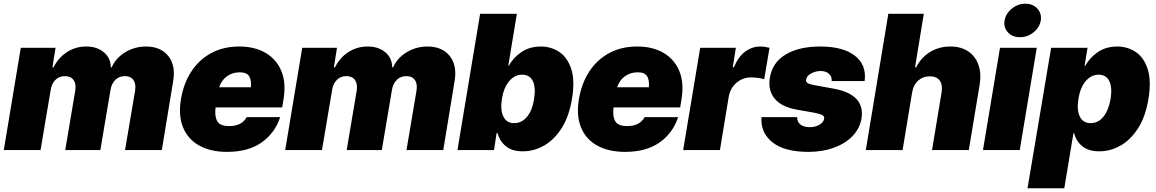

<svg xmlns="http://www.w3.org/2000/svg" viewBox="-28 -801 6169 1025"><path d="M-7.8 0 83 -545.9H268.6L252 -441.4H257.8Q283.2 -492.7 329.1 -522.7Q375 -552.7 432.6 -552.7Q489.3 -552.7 526.1 -522.2Q563 -491.7 563.5 -441.4H568.4Q590.3 -491.7 640.6 -522.2Q690.9 -552.7 752 -552.7Q829.6 -552.7 870.1 -502.4Q910.6 -452.1 896.5 -368.2L835.9 0H639.6L693.4 -318.4Q698.7 -354 683.8 -374.5Q668.9 -395 638.7 -394.5Q608.4 -395 587.6 -374.5Q566.9 -354 561.5 -318.4L507.8 0H320.3L374 -318.4Q379.4 -354 364.3 -374.5Q349.1 -395 318.4 -394.5Q288.6 -395 267.8 -374.5Q247.1 -354 242.2 -318.4L188.5 0Z M1184.1 9.8Q1096.7 9.8 1036.1 -23.7Q975.6 -57.1 949.5 -120.1Q923.3 -183.1 938 -271.5Q952.1 -356 993.4 -419.2Q1034.7 -482.4 1099.6 -517.6Q1164.6 -552.7 1249 -552.7Q1331.5 -552.7 1389.6 -518.8Q1447.8 -484.9 1473.9 -422.1Q1500 -359.4 1485.8 -272.5L1478.5 -227.5H1123Q1116.7 -182.1 1131.3 -155Q1146 -127.9 1195.3 -127.9Q1263.2 -127.9 1289.1 -175.8H1467.8Q1439.9 -90.8 1368.7 -40.5Q1297.4 9.8 1184.1 9.8ZM1251.5 -415Q1213.9 -415 1184.3 -394.3Q1154.8 -373.5 1142.1 -335H1311.5Q1314.9 -373.5 1302 -394.3Q1289.1 -415 1251.5 -415Z M1494.6 0 1585.4 -545.9H1771L1754.4 -441.4H1760.3Q1785.6 -492.7 1831.5 -522.7Q1877.4 -552.7 1935.1 -552.7Q1991.7 -552.7 2028.6 -522.2Q2065.4 -491.7 2065.9 -441.4H2070.8Q2092.8 -491.7 2143.1 -522.2Q2193.4 -552.7 2254.4 -552.7Q2332 -552.7 2372.6 -502.4Q2413.1 -452.1 2398.9 -368.2L2338.4 0H2142.1L2195.8 -318.4Q2201.2 -354 2186.3 -374.5Q2171.4 -395 2141.1 -394.5Q2110.8 -395 2090.1 -374.5Q2069.3 -354 2064 -318.4L2010.3 0H1822.8L1876.5 -318.4Q1881.8 -354 1866.7 -374.5Q1851.6 -395 1820.8 -394.5Q1791 -395 1770.3 -374.5Q1749.5 -354 1744.6 -318.4L1690.9 0Z M2763.7 6.8Q2706.1 7.3 2672.4 -20.5Q2638.7 -48.3 2628.9 -89.8H2623L2609.4 0H2414.1L2535.2 -727.5H2731.4L2685.5 -450.2H2688.5Q2710.9 -492.2 2754.9 -522.5Q2798.8 -552.7 2859.4 -552.7Q2913.6 -552.7 2957.3 -523.9Q3001 -495.1 3021.5 -433.3Q3042 -371.6 3025.4 -272.5Q3009.8 -178.2 2970 -116.2Q2930.2 -54.2 2876.2 -23.7Q2822.3 6.8 2763.7 6.8ZM2716.8 -143.6Q2757.3 -143.6 2785.6 -177.7Q2814 -211.9 2823.2 -272.5Q2833 -333.5 2816.7 -367.7Q2800.3 -401.9 2759.8 -402.3Q2719.2 -401.9 2690.2 -367.7Q2661.1 -333.5 2651.4 -272.5Q2642.1 -213.4 2659.4 -178.5Q2676.8 -143.6 2716.8 -143.6Z M3308.6 9.8Q3221.2 9.8 3160.6 -23.7Q3100.1 -57.1 3074 -120.1Q3047.9 -183.1 3062.5 -271.5Q3076.7 -356 3117.9 -419.2Q3159.2 -482.4 3224.1 -517.6Q3289.1 -552.7 3373.5 -552.7Q3456.1 -552.7 3514.2 -518.8Q3572.3 -484.9 3598.4 -422.1Q3624.5 -359.4 3610.4 -272.5L3603 -227.5H3247.6Q3241.2 -182.1 3255.9 -155Q3270.5 -127.9 3319.8 -127.9Q3387.7 -127.9 3413.6 -175.8H3592.3Q3564.5 -90.8 3493.2 -40.5Q3421.9 9.8 3308.6 9.8ZM3376 -415Q3338.4 -415 3308.8 -394.3Q3279.3 -373.5 3266.6 -335H3436Q3439.5 -373.5 3426.5 -394.3Q3413.6 -415 3376 -415Z M3619.1 0 3710 -545.9H3900.4L3883.8 -441.4H3889.6Q3914.1 -499.5 3950.9 -526.1Q3987.8 -552.7 4031.2 -552.7Q4043.9 -552.7 4055.9 -550.8Q4067.9 -548.8 4080.1 -545.9L4051.8 -377.9Q4037.6 -383.3 4016.8 -385.5Q3996.1 -387.7 3980.5 -387.7Q3937.5 -387.7 3904.1 -359.4Q3870.6 -331.1 3862.3 -284.2L3815.4 0Z M4587.9 -368.2H4412.1Q4413.6 -393.6 4396.7 -407.7Q4379.9 -421.9 4354.5 -421.9Q4325.7 -421.9 4302 -408.9Q4278.3 -396 4275.4 -375Q4273.4 -366.7 4280.8 -359.6Q4288.1 -352.5 4318.4 -346.7L4425.8 -327.1Q4590.8 -295.9 4571.3 -168.9Q4561.5 -113.3 4522 -73.2Q4482.4 -33.2 4421.9 -11.7Q4361.3 9.8 4288.1 9.8Q4159.2 9.8 4095.2 -41.7Q4031.2 -93.3 4037.1 -175.8H4227.5Q4228 -149.4 4245.1 -136.2Q4262.2 -123 4291 -122.1Q4322.3 -121.1 4345.7 -134.5Q4369.1 -147.9 4372.1 -168.9Q4373 -180.7 4361.8 -186.8Q4350.6 -192.9 4319.3 -199.2L4225.6 -215.8Q4144.5 -230 4107.7 -274.2Q4070.8 -318.4 4082 -386.7Q4095.7 -468.3 4167 -510.5Q4238.3 -552.7 4350.6 -552.7Q4473.1 -552.7 4536.1 -503.4Q4599.1 -454.1 4587.9 -368.2Z M4841.3 -306.6 4790.5 0H4594.2L4714.4 -727.5H4903.8L4856.9 -441.4H4862.8Q4889.2 -493.7 4937 -523.2Q4984.9 -552.7 5045.4 -552.7Q5103 -552.7 5141.4 -526.4Q5179.7 -500 5195.8 -453.9Q5211.9 -407.7 5201.7 -347.7L5144 0H4947.8L4998.5 -306.6Q5005.4 -347.2 4989 -370.4Q4972.7 -393.6 4935.1 -393.6Q4898.9 -393.6 4873.3 -370.4Q4847.7 -347.2 4841.3 -306.6Z M5219.7 0 5310.5 -545.9H5506.8L5416 0ZM5417 -602.5Q5377 -602.1 5352.8 -628.4Q5328.6 -654.8 5335 -691.4Q5341.3 -729 5373.8 -755.1Q5406.2 -781.2 5446.3 -781.2Q5486.3 -781.2 5510 -755.1Q5533.7 -729 5528.3 -691.4Q5522 -654.8 5489.7 -628.4Q5457.5 -602.1 5417 -602.5Z M5457.5 204.1 5583.5 -545.9H5777.8L5762.2 -450.2H5766.1Q5788.6 -492.2 5832.3 -522.5Q5876 -552.7 5937 -552.7Q5990.7 -552.7 6034.4 -523.9Q6078.1 -495.1 6098.6 -433.3Q6119.1 -371.6 6103 -272.5Q6087.4 -178.2 6047.6 -116.2Q6007.8 -54.2 5953.9 -23.7Q5899.9 6.8 5841.3 6.8Q5783.7 7.3 5750 -20.5Q5716.3 -48.3 5706.5 -89.8H5702.6L5653.8 204.1ZM5794.4 -143.6Q5835 -143.6 5862.5 -177.7Q5890.1 -211.9 5900.9 -272.5Q5910.6 -333.5 5894.3 -367.7Q5877.9 -401.9 5837.4 -402.3Q5796.9 -401.9 5767.8 -367.7Q5738.8 -333.5 5729 -272.5Q5719.7 -213.4 5736.8 -178.5Q5753.9 -143.6 5794.4 -143.6Z"/></svg>

Font: Inter Tight Black
Style: Italic
Weight: 900
Italic angle: -9.39999°
Designer: Rasmus Andersson
Foundry: rsms
Version: Version 3.004; ttfautohint (v1.8.4.7-5d5b)